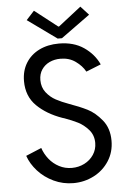

<svg xmlns="http://www.w3.org/2000/svg" viewBox="-61 -954 677 1006"><g transform="rotate(-5 278.0 -451.0)"><path d="M49.8 -156.2 131.8 -190.4Q142.6 -158.2 164.1 -131.3Q185.5 -104.5 216.3 -88.4Q247.1 -72.3 283.2 -72.3Q318.4 -72.3 348.9 -87.6Q379.4 -103 397.7 -130.6Q416 -158.2 416 -192.4Q416 -233.4 390.9 -262Q365.7 -290.5 335.4 -305.7Q305.2 -320.8 265.6 -335L255.9 -337.9Q174.3 -366.7 123.3 -417Q72.3 -467.3 72.3 -546.9Q72.3 -601.1 97.2 -641.8Q122.1 -682.6 167.2 -705.1Q212.4 -727.5 271.5 -727.5Q348.6 -727.5 401.9 -691.2Q455.1 -654.8 480.5 -599.6L402.3 -568.4Q385.3 -599.6 351.8 -623.5Q318.4 -647.5 272.5 -647.5Q241.2 -647.5 215.3 -635.5Q189.5 -623.5 173.8 -600.3Q158.2 -577.1 158.2 -544.9Q158.2 -506.8 179.4 -479.7Q200.7 -452.6 230 -437Q259.3 -421.4 295.9 -408.2Q351.1 -388.7 391.1 -368.7Q431.2 -348.6 466.6 -305.4Q502 -262.2 502 -196.3Q502 -136.7 471.9 -90.1Q441.9 -43.5 391.8 -17.8Q341.8 7.8 284.2 7.8Q229.5 7.8 180.9 -15.1Q132.3 -38.1 98.4 -75.7Q64.5 -113.3 49.8 -156.2ZM276.4 -816.4H280.3L400.4 -910.2L442.4 -864.3L290 -753.9H267.6L114.3 -864.3L156.2 -910.2Z"/></g></svg>

Font: Reddit Sans Fudge
Style: Regular
Weight: 400
Designer: Stephen Hutchings
Foundry: Reddit
Version: Version 1.011